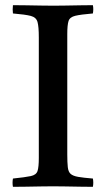

<svg xmlns="http://www.w3.org/2000/svg" viewBox="-20 -721 410 742"><path d="M240 -589V-124Q240 -93 242 -75Q244 -57 253 -49Q262 -41 282 -37.5Q302 -34 339 -31Q342 -15 339 1Q319 1 290 0.5Q261 0 232.5 -0.5Q204 -1 185 -1Q166 -1 137.5 -0.5Q109 0 80.5 0.5Q52 1 30 1Q27 -14 30 -31Q78 -36 99 -40.5Q120 -45 125 -60Q130 -75 130 -111V-576Q130 -618 125 -636Q120 -654 99 -659.5Q78 -665 30 -669Q28 -684 30 -701Q51 -701 80.5 -700.5Q110 -700 139 -699.5Q168 -699 187 -699Q206 -699 234 -699.5Q262 -700 291 -700.5Q320 -701 339 -701Q342 -686 339 -669Q292 -665 271 -660Q250 -655 245 -640Q240 -625 240 -589Z"/></svg>

Font: Tiro Bangla
Style: Regular
Weight: 400
Designer: Bangla: John Hudson & Fiona Ross. Latin: John Hudson.
Foundry: Tiro Typeworks Ltd.
Version: Version 1.60